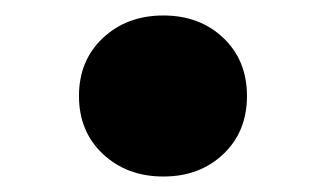

<svg xmlns="http://www.w3.org/2000/svg" viewBox="-20 -439 420 248"><path d="M268.5 -240Q299 -269 299 -315Q299 -361 268.5 -390Q238 -419 191 -419Q144 -419 113 -390Q82 -361 82 -315Q82 -269 113 -240Q144 -211 191 -211Q238 -211 268.5 -240Z"/></svg>

Font: Solway ExtraBold
Style: Regular
Weight: 800
Designer: Mariya V. Pigoulevskaya
Foundry: The Northern Block Ltd.
Version: Version 1.000;hotconv 1.0.109;makeotfexe 2.5.65596